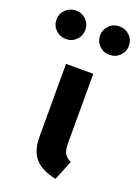

<svg xmlns="http://www.w3.org/2000/svg" viewBox="-208 -858 682 939"><g transform="rotate(20 132.5 -388.0)"><path d="M19 -792Q51 -792 72.5 -770.5Q94 -749 94 -718Q94 -687 72.5 -665.5Q51 -644 19 -644Q-12 -644 -34 -665.5Q-56 -687 -56 -718Q-56 -749 -34 -770.5Q-12 -792 19 -792ZM245 -792Q277 -792 299 -770.5Q321 -749 321 -718Q321 -687 299 -665.5Q277 -644 245 -644Q214 -644 192.5 -665.5Q171 -687 171 -718Q171 -749 192.5 -770.5Q214 -792 245 -792ZM204 -530V-170Q204 -134 213.5 -116.5Q223 -99 248 -87L206 16Q132 1 97 -38Q62 -77 62 -152V-530Z"/></g></svg>

Font: Fira Sans SemiBold
Style: Regular
Weight: 600
Designer: bBox Type GmbH & Carrois Corporate GbR & Edenspiekermann AG
Foundry: bBox Type GmbH & Carrois Corporate GbR & Edenspiekermann AG
Version: Version 4.301;PS 004.301;hotconv 1.0.88;makeotf.lib2.5.64775